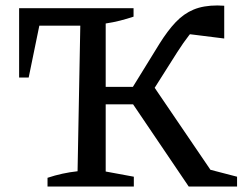

<svg xmlns="http://www.w3.org/2000/svg" viewBox="-20 -683 917 703"><path d="M154 0V-32Q181 -41 208.5 -47Q236 -53 264 -56L274 -589H124L85 -399H50V-653H469V-622Q445 -614 419.5 -607.5Q394 -601 367 -597V-55L470 -36V0ZM322 -301V-365H508V-301ZM671 0 447 -331 527 -390 780 -18 717 -70 848 -36V0ZM515 -312 445 -330 564 -523Q594 -571 623.5 -602Q653 -633 689 -648Q725 -663 776 -663Q782 -663 788 -662.5Q794 -662 801 -662V-542L657 -560L710 -592Q692 -579 672 -553.5Q652 -528 629 -492Z"/></svg>

Font: Piazzolla 24pt Medium
Style: Regular
Weight: 500
Designer: Juan Pablo del Peral
Foundry: Huerta Tipografica
Version: Version 2.005